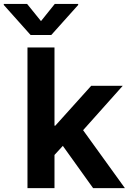

<svg xmlns="http://www.w3.org/2000/svg" viewBox="-85 -973 666 993"><path d="M183.6 -157.2V-323.2H201.2L386.7 -529.3H549.8L313.5 -264.6H282.2ZM57.1 0V-727.5H196.8V0ZM396.5 0 229 -233.9 321.8 -331.5 561 0ZM55.2 -952.6 127 -863.8 198.2 -952.6H319.3V-947.3L180.2 -792H73.2L-65.4 -947.3V-952.6Z"/></svg>

Font: Inter Cardless Tabular Bold
Style: Bold
Weight: 700
Designer: Rasmus Andersson
Foundry: rsms
Version: Version 4.000;git-4fc901f